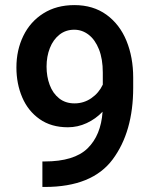

<svg xmlns="http://www.w3.org/2000/svg" viewBox="-20 -741 609 765"><path d="M510.7 -431.6V-391.6Q510.7 -215.8 429 -106Q347.2 3.9 158.7 3.9H148.9V-97.7H157.7Q275.4 -97.7 328.9 -149.9Q382.3 -202.1 388.7 -295.9Q361.3 -267.1 325.4 -250.5Q289.6 -233.9 250.5 -233.9Q184.1 -233.9 137.9 -266.4Q91.8 -298.8 68.6 -353Q45.4 -407.2 45.4 -472.2Q45.4 -541.5 73 -598.1Q100.6 -654.8 152.8 -687.7Q205.1 -720.7 276.4 -720.7Q351.1 -720.7 404.1 -682.4Q457 -644 483.9 -578.4Q510.7 -512.7 510.7 -431.6ZM389.6 -403.8V-451.7Q389.6 -505.9 374.3 -544.4Q358.9 -583 333 -602.8Q307.1 -622.6 275.9 -622.6Q241.7 -622.6 216.8 -602.8Q191.9 -583 178.7 -549.6Q165.5 -516.1 165.5 -475.6Q165.5 -436 178 -402.6Q190.4 -369.1 215.6 -349.1Q240.7 -329.1 276.9 -329.1Q314 -329.1 344 -349.9Q374 -370.6 389.6 -403.8Z"/></svg>

Font: Heebo Medium
Style: Regular
Weight: 500
Designer: Oded Ezer
Foundry: Meir Sadan
Version: Version 2.001; ttfautohint (v1.5.14-ce02) -l 8 -r 50 -G 200 